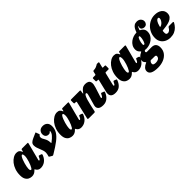

<svg xmlns="http://www.w3.org/2000/svg" viewBox="273 -2141 3853 3853"><g transform="rotate(-45 2200.0 -214.5)"><path d="M603.5 -126Q574.5 -54 520.2 -14.5Q466 25 396 25Q362.5 25 338 10.8Q313.5 -3.5 301.5 -24.5Q295 -36 293 -39.5Q287.5 -48 282.8 -45.2Q278 -42.5 267 -30.5Q246.5 -8 218 6Q189.5 20 153.5 20Q113.5 20 77.2 2.2Q41 -15.5 18 -56.5Q-5 -97.5 -5 -167.5Q-5 -250 19 -318.2Q43 -386.5 82.2 -435.8Q121.5 -485 168.2 -512Q215 -539 261 -539Q304.5 -539 327.8 -520.2Q351 -501.5 361 -473.5Q364 -462 369.2 -461Q374.5 -460 379 -482L383 -504Q385 -513 389.2 -516.5Q393.5 -520 406.5 -520H550.5Q568.5 -520 570.8 -515.5Q573 -511 569.5 -497L476 -138.5Q475 -134 473.5 -127Q472 -120 472 -116Q472 -104.5 482 -104.5Q490.5 -104.5 501 -116Q511.5 -127.5 526.5 -163Q533 -177.5 537.8 -179.5Q542.5 -181.5 559.5 -176.5L594 -164.5Q607 -159.5 609 -152.5Q611 -145.5 603.5 -126ZM340.5 -370Q340.5 -395 335.2 -413.8Q330 -432.5 317.5 -432.5Q303 -432.5 287.8 -409.5Q272.5 -386.5 258.2 -350.2Q244 -314 232.5 -273.5Q221 -233 214.2 -197.2Q207.5 -161.5 207.5 -140Q207.5 -87 232.5 -87Q243.5 -87 257.8 -108.2Q272 -129.5 286.5 -163Q301 -196.5 313.2 -235.2Q325.5 -274 333 -309.8Q340.5 -345.5 340.5 -370Z M983.5 -339.5Q941.5 -339.5 917.8 -364.8Q894 -390 894.5 -435.5Q895.5 -480.5 926.2 -513.5Q957 -546.5 1017 -546.5Q1075.5 -546.5 1112.5 -512Q1149.5 -477.5 1149.5 -409Q1149.5 -330 1110.2 -265.5Q1071 -201 987.8 -137Q904.5 -73 772.5 5.5Q759.5 13 750 17.5Q740.5 22 727.5 14L676 -17Q669 -21 668.2 -24.2Q667.5 -27.5 670.5 -38Q674.5 -54 680.2 -75.2Q686 -96.5 686.5 -120Q686.5 -156.5 675.5 -190.8Q664.5 -225 650 -258.8Q635.5 -292.5 624.8 -326.5Q614 -360.5 614 -395.5Q614 -437.5 641 -462.8Q668 -488 713.5 -507.5Q759 -527 814 -552Q821.5 -556 823.5 -555.8Q825.5 -555.5 829 -547L853 -482Q856 -474 855.8 -471.5Q855.5 -469 850 -464.5Q841.5 -458 833 -447Q824.5 -436 824.5 -420Q824 -394 834.2 -373Q844.5 -352 858.2 -329.2Q872 -306.5 882.8 -275.5Q893.5 -244.5 895 -198.5Q895 -192.5 895 -188.8Q895 -185 896 -183Q898.5 -179 912.5 -189.5Q977.5 -238 1014.2 -281.8Q1051 -325.5 1051 -368Q1051 -372.5 1047 -372.5Q1042 -372.5 1036 -364.2Q1030 -356 1018.2 -347.8Q1006.5 -339.5 983.5 -339.5Z M1753 -126Q1724 -54 1669.8 -14.5Q1615.5 25 1545.5 25Q1512 25 1487.5 10.8Q1463 -3.5 1451 -24.5Q1444.5 -36 1442.5 -39.5Q1437 -48 1432.2 -45.2Q1427.5 -42.5 1416.5 -30.5Q1396 -8 1367.5 6Q1339 20 1303 20Q1263 20 1226.8 2.2Q1190.5 -15.5 1167.5 -56.5Q1144.5 -97.5 1144.5 -167.5Q1144.5 -250 1168.5 -318.2Q1192.5 -386.5 1231.8 -435.8Q1271 -485 1317.8 -512Q1364.5 -539 1410.5 -539Q1454 -539 1477.2 -520.2Q1500.5 -501.5 1510.5 -473.5Q1513.5 -462 1518.8 -461Q1524 -460 1528.5 -482L1532.5 -504Q1534.5 -513 1538.8 -516.5Q1543 -520 1556 -520H1700Q1718 -520 1720.2 -515.5Q1722.5 -511 1719 -497L1625.5 -138.5Q1624.5 -134 1623 -127Q1621.5 -120 1621.5 -116Q1621.5 -104.5 1631.5 -104.5Q1640 -104.5 1650.5 -116Q1661 -127.5 1676 -163Q1682.5 -177.5 1687.2 -179.5Q1692 -181.5 1709 -176.5L1743.5 -164.5Q1756.5 -159.5 1758.5 -152.5Q1760.5 -145.5 1753 -126ZM1490 -370Q1490 -395 1484.8 -413.8Q1479.5 -432.5 1467 -432.5Q1452.5 -432.5 1437.2 -409.5Q1422 -386.5 1407.8 -350.2Q1393.5 -314 1382 -273.5Q1370.5 -233 1363.8 -197.2Q1357 -161.5 1357 -140Q1357 -87 1382 -87Q1393 -87 1407.2 -108.2Q1421.5 -129.5 1436 -163Q1450.5 -196.5 1462.8 -235.2Q1475 -274 1482.5 -309.8Q1490 -345.5 1490 -370Z M1808 -520H2033.5Q2052.5 -520 2056.2 -515.8Q2060 -511.5 2057 -495L2051 -456.5Q2047 -432.5 2050.8 -431Q2054.5 -429.5 2067 -448Q2099 -495 2132.5 -517Q2166 -539 2219 -539Q2261 -539 2291.5 -522.2Q2322 -505.5 2330 -462.5Q2338 -419.5 2312.5 -341L2248.5 -140Q2244.5 -127 2244.5 -118.5Q2244.5 -107 2254 -107Q2264 -107 2274.8 -119.5Q2285.5 -132 2299.5 -164Q2306 -178 2310.8 -181.8Q2315.5 -185.5 2327.5 -182L2371.5 -165Q2385.5 -160 2384.8 -152.5Q2384 -145 2376 -125Q2348 -60 2297 -20Q2246 20 2176 20Q2101 20 2068.8 -7.5Q2036.5 -35 2036.5 -73Q2036.5 -87.5 2039.2 -100.8Q2042 -114 2045.5 -125L2097.5 -310Q2112 -358 2111 -376.8Q2110 -395.5 2092 -395.5Q2074 -395.5 2057.2 -365.2Q2040.5 -335 2024.8 -283.2Q2009 -231.5 1995 -167L1964.5 -27.5Q1961 -10 1955 -5Q1949 0 1929 0H1788.5Q1761 0 1756.8 -5.8Q1752.5 -11.5 1757.5 -32.5L1841 -390.5Q1844.5 -406.5 1840.8 -410.8Q1837 -415 1820 -415H1801Q1787.5 -415 1784 -420.5Q1780.5 -426 1780.5 -441V-493.5Q1780.5 -511.5 1785.2 -515.8Q1790 -520 1808 -520Z M2436 -520H2477Q2491.5 -520 2493.5 -524Q2495.5 -528 2498 -539L2511.5 -596Q2514 -604.5 2517.8 -607.8Q2521.5 -611 2531 -611.5Q2576 -614 2603.5 -625Q2631 -636 2645 -645.5Q2654.5 -652.5 2658.8 -655Q2663 -657.5 2669.5 -657.8Q2676 -658 2691 -658Q2709.5 -658 2716.2 -655.2Q2723 -652.5 2720 -639L2696 -542Q2692.5 -528.5 2694 -524.2Q2695.5 -520 2711 -520H2748Q2759 -520 2764.5 -517.5Q2770 -515 2770 -503V-442Q2770 -425 2766.8 -420Q2763.5 -415 2746 -415H2681.5Q2670 -415 2666.2 -410.8Q2662.5 -406.5 2660 -396L2600 -149.5Q2596.5 -135.5 2595.2 -120.2Q2594 -105 2605 -105Q2616.5 -105 2626.8 -120.8Q2637 -136.5 2649.5 -164Q2654 -174.5 2659 -178.5Q2664 -182.5 2678.5 -178L2715 -163.5Q2729 -158.5 2730 -152.2Q2731 -146 2725 -131Q2696 -57.5 2648 -18.8Q2600 20 2523 20Q2449 20 2417.2 -17Q2385.5 -54 2401 -126L2464.5 -391Q2467 -402.5 2467 -408.8Q2467 -415 2452.5 -415H2429.5Q2417 -415 2411 -418.2Q2405 -421.5 2405 -437.5V-497.5Q2405 -514 2413 -517Q2421 -520 2436 -520Z M3369 -126Q3340 -54 3285.8 -14.5Q3231.5 25 3161.5 25Q3128 25 3103.5 10.8Q3079 -3.5 3067 -24.5Q3060.5 -36 3058.5 -39.5Q3053 -48 3048.2 -45.2Q3043.5 -42.5 3032.5 -30.5Q3012 -8 2983.5 6Q2955 20 2919 20Q2879 20 2842.8 2.2Q2806.5 -15.5 2783.5 -56.5Q2760.5 -97.5 2760.5 -167.5Q2760.5 -250 2784.5 -318.2Q2808.5 -386.5 2847.8 -435.8Q2887 -485 2933.8 -512Q2980.5 -539 3026.5 -539Q3070 -539 3093.2 -520.2Q3116.5 -501.5 3126.5 -473.5Q3129.5 -462 3134.8 -461Q3140 -460 3144.5 -482L3148.5 -504Q3150.5 -513 3154.8 -516.5Q3159 -520 3172 -520H3316Q3334 -520 3336.2 -515.5Q3338.5 -511 3335 -497L3241.5 -138.5Q3240.5 -134 3239 -127Q3237.5 -120 3237.5 -116Q3237.5 -104.5 3247.5 -104.5Q3256 -104.5 3266.5 -116Q3277 -127.5 3292 -163Q3298.5 -177.5 3303.2 -179.5Q3308 -181.5 3325 -176.5L3359.5 -164.5Q3372.5 -159.5 3374.5 -152.5Q3376.5 -145.5 3369 -126ZM3106 -370Q3106 -395 3100.8 -413.8Q3095.5 -432.5 3083 -432.5Q3068.5 -432.5 3053.2 -409.5Q3038 -386.5 3023.8 -350.2Q3009.5 -314 2998 -273.5Q2986.5 -233 2979.8 -197.2Q2973 -161.5 2973 -140Q2973 -87 2998 -87Q3009 -87 3023.2 -108.2Q3037.5 -129.5 3052 -163Q3066.5 -196.5 3078.8 -235.2Q3091 -274 3098.5 -309.8Q3106 -345.5 3106 -370Z M3269 152.5Q3269 110 3300.2 77.8Q3331.5 45.5 3376.5 27.5Q3393.5 21 3392.2 18.5Q3391 16 3381.5 5.5Q3349.5 -23.5 3349.5 -62.5Q3349.5 -108.5 3381.8 -141.8Q3414 -175 3455.5 -193.5Q3472 -201.5 3472.8 -204.2Q3473.5 -207 3462 -217.5Q3439.5 -236 3426.8 -261Q3414 -286 3414 -317.5Q3414 -371.5 3438 -413.2Q3462 -455 3500.2 -483.2Q3538.5 -511.5 3581.5 -525.8Q3624.5 -540 3662 -540H3664.5Q3672.5 -540 3675 -542.2Q3677.5 -544.5 3681 -554.5Q3692 -588.5 3710.2 -620.5Q3728.5 -652.5 3757.5 -673.2Q3786.5 -694 3830 -694Q3888.5 -694 3919 -661.5Q3949.5 -629 3949.5 -590Q3949.5 -557.5 3927.8 -529.8Q3906 -502 3864 -502Q3832 -502 3808.5 -519.8Q3785 -537.5 3785.5 -566.5Q3785.5 -586 3793.8 -595.2Q3802 -604.5 3794 -604.5Q3783 -604.5 3771.8 -583.2Q3760.5 -562 3755 -540.5Q3752.5 -531.5 3753 -528.8Q3753.5 -526 3760 -523Q3798.5 -506.5 3822.2 -474.2Q3846 -442 3846 -397Q3846 -341.5 3822.2 -299.2Q3798.5 -257 3760.2 -228.2Q3722 -199.5 3676.8 -184.8Q3631.5 -170 3587.5 -170Q3577 -170 3560.5 -172Q3551.5 -173 3545.8 -172.2Q3540 -171.5 3534 -164Q3530.5 -160 3527.2 -154Q3524 -148 3524 -141Q3524 -133 3529.5 -126Q3535 -119 3556.5 -119Q3568 -119 3590.8 -119.2Q3613.5 -119.5 3637.5 -119.8Q3661.5 -120 3675.5 -120Q3744.5 -120 3774.8 -85.2Q3805 -50.5 3805 10.5Q3805 92.5 3760.8 149.5Q3716.5 206.5 3643.8 235.8Q3571 265 3485.5 265Q3269 265 3269 152.5ZM3592.5 -289.5Q3592 -260 3611.5 -260Q3623 -260 3633.8 -277Q3644.5 -294 3652.8 -320Q3661 -346 3666 -373.5Q3671 -401 3671 -421.5Q3671.5 -450 3654 -450Q3642 -450 3631.2 -433Q3620.5 -416 3611.8 -390.5Q3603 -365 3597.8 -337.5Q3592.5 -310 3592.5 -289.5ZM3475.5 60Q3448.5 85 3448.5 119Q3448 144.5 3469.2 153.8Q3490.5 163 3523.5 163Q3568.5 163 3599 143.5Q3629.5 124 3630.5 83.5Q3630.5 68 3620 61.8Q3609.5 55.5 3585.5 55.5H3532Q3524.5 55.5 3517 55.2Q3509.5 55 3502 54Q3492.5 53 3487 53.5Q3481.5 54 3475.5 60Z M3858.5 -200Q3858.5 -270.5 3883.5 -331.2Q3908.5 -392 3953 -437.8Q3997.5 -483.5 4055.8 -509.2Q4114 -535 4180.5 -535Q4275 -535 4332.2 -491.8Q4389.5 -448.5 4389.5 -375.5Q4389.5 -321 4361.2 -288Q4333 -255 4287 -237.2Q4241 -219.5 4187 -211.2Q4133 -203 4081.5 -197.5Q4074 -197 4072.2 -193.8Q4070.5 -190.5 4069.5 -182.5Q4063.5 -127 4074.5 -106.8Q4085.5 -86.5 4115 -86.5Q4136 -86.5 4159.8 -103.8Q4183.5 -121 4202 -155.5Q4206.5 -164.5 4213 -168.8Q4219.5 -173 4234.5 -173H4323.5Q4345.5 -173 4350.2 -167.2Q4355 -161.5 4346.5 -145Q4324 -103 4289.5 -66.5Q4255 -30 4205.5 -7.5Q4156 15 4088 15Q4024 15 3972 -11Q3920 -37 3889.2 -85.2Q3858.5 -133.5 3858.5 -200ZM4099 -284.5Q4126 -290 4150.5 -311Q4175 -332 4190.8 -360Q4206.5 -388 4207 -414Q4207 -424.5 4202.5 -432.8Q4198 -441 4181.5 -441Q4157.5 -441 4134.2 -409Q4111 -377 4090.5 -301Q4087.5 -289.5 4089 -285.8Q4090.5 -282 4099 -284.5Z"/></g></svg>

Font: Besley* Narrow Fatface
Style: Italic
Weight: 900
Width: 4
Italic angle: -13°
Designer: Owen Earl
Foundry: indestructible type*
Version: Version 3.000; ttfautohint (v1.8.3)